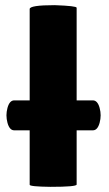

<svg xmlns="http://www.w3.org/2000/svg" viewBox="-20 -723 421 744"><path d="M277 -8Q277 1 175 1Q95 0 95 -7V-218H35Q17 -218 9 -247Q5 -262 5 -276Q5 -290 9 -305Q17 -334 35 -334H95V-688Q95 -703 192 -703Q277 -700 277 -693V-334H340Q358 -334 366 -305Q370 -290 370 -276Q370 -262 366 -247Q358 -218 340 -218H277Z"/></svg>

Font: Lilita One Rus
Style: Regular
Weight: 400
Designer: Juan Montoreano
Foundry: Juan Montoreano
Version: Version 1.002